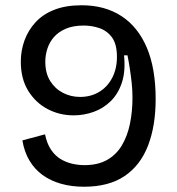

<svg xmlns="http://www.w3.org/2000/svg" viewBox="-20 -694 673 729"><path d="M299 15Q251 15 211 3.5Q171 -8 141 -30Q111 -52 91.5 -85Q72 -118 65 -161L151 -184Q158 -149 173.5 -126Q189 -103 209.5 -90.5Q230 -78 253.5 -72.5Q277 -67 301 -67Q352 -67 387 -87Q422 -107 443 -142.5Q464 -178 473.5 -224.5Q483 -271 483 -322Q483 -352 480 -379.5Q477 -407 473 -433Q469 -459 464 -484H451Q457 -424 443 -381Q429 -338 400.5 -310Q372 -282 335 -269Q298 -256 260 -256Q206 -256 160.5 -280Q115 -304 87 -349.5Q59 -395 59 -460Q59 -502 73 -540.5Q87 -579 115 -609.5Q143 -640 186.5 -657Q230 -674 290 -674Q378 -674 441 -633Q504 -592 537.5 -513Q571 -434 571 -318Q571 -216 542 -141Q513 -66 453 -25.5Q393 15 299 15ZM284 -326Q325 -326 356.5 -345Q388 -364 406 -398.5Q424 -433 424 -478Q424 -526 405.5 -551.5Q387 -577 358 -587Q329 -597 298 -597Q258 -597 230 -585Q202 -573 185 -553.5Q168 -534 160 -509.5Q152 -485 152 -460Q152 -416 170.5 -386.5Q189 -357 219 -341.5Q249 -326 284 -326Z"/></svg>

Font: Bricolage Grotesque 17pt
Style: Regular
Weight: 400
Version: Version 1.001;gftools[0.9.33.dev8+g029e19f]